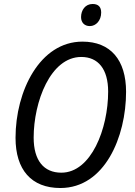

<svg xmlns="http://www.w3.org/2000/svg" viewBox="-20 -934 679 964"><path d="M431 -803C462 -803 488 -831 488 -871C488 -899 474 -914 445 -914C408 -914 387 -883 387 -848C387 -820 405 -803 431 -803ZM283 10C506 10 613 -247 613 -473C613 -633 535 -725 394 -725C180 -725 58 -477 58 -242C58 -82 137 10 283 10ZM288 -67C200 -67 149 -128 149 -243C149 -422 233 -648 388 -648C473 -648 523 -587 523 -474C523 -288 438 -67 288 -67Z"/></svg>

Font: Noto Sans SemiCondensed
Style: Italic
Weight: 400
Width: 4
Italic angle: -12°
Designer: Monotype Design Team
Foundry: Monotype Imaging Inc.
Version: Version 2.013